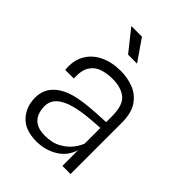

<svg xmlns="http://www.w3.org/2000/svg" viewBox="-217 -867 984 984"><g transform="rotate(45 275.0 -375.0)"><path d="M224 6Q141 6 100.5 -38.8Q60 -83.5 60 -148.5Q60 -206.5 99.5 -244.8Q139 -283 212 -298.5Q254.5 -307.5 305.2 -311.2Q356 -315 406.5 -317V-359Q406.5 -439.5 371 -468.5Q335.5 -497.5 272 -497.5Q234 -497.5 200.5 -486.5Q167 -475.5 147.5 -445.5Q128 -415.5 131 -358H69Q62.5 -419.5 87.2 -464Q112 -508.5 160.5 -532.2Q209 -556 275 -556Q323 -556 366.8 -539.2Q410.5 -522.5 438 -482.2Q465.5 -442 465.5 -371.5V0H406.5V-113.5Q388 -55 337 -24.5Q286 6 224 6ZM232.5 -45.5Q286.5 -45.5 323 -66.2Q359.5 -87 380 -114.8Q400.5 -142.5 406.5 -162V-275Q363 -273 315.2 -268Q267.5 -263 229 -252.5Q179 -239 152 -214Q125 -189 125 -150.5Q125 -124.5 134.2 -100.5Q143.5 -76.5 166.8 -61.2Q190 -46 232.5 -45.5ZM241.5 -641 149.5 -756.5H226.5L306.5 -641Z"/></g></svg>

Font: Spline Sans Light
Style: Regular
Weight: 300
Designer: Eben Sorkin, Mirko Velimirovic
Foundry: Sorkin Type
Version: Version 1.000; ttfautohint (v1.8.3)